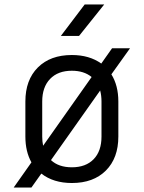

<svg xmlns="http://www.w3.org/2000/svg" viewBox="-20 -805 640 855"><path d="M41 30 120 -82Q93 -130 93 -197V-353Q93 -449 148.5 -504.5Q204 -560 300 -560Q378 -560 431 -522L479 -590H559L476 -474Q507 -424 507 -353V-197Q507 -101 451.5 -45.5Q396 10 300 10Q218 10 164 -32L120 30ZM168 -197Q168 -175 172 -156L388 -462Q354 -490 300 -490Q238 -490 203 -453.5Q168 -417 168 -353ZM300 -60Q362 -60 397 -96Q432 -132 432 -197V-353Q432 -379 426 -402L207 -92Q241 -60 300 -60ZM251 -645 357 -785H444L332 -645Z"/></svg>

Font: JetBrains Mono NL Light
Style: Regular
Weight: 300
Monospace: yes
Designer: Philipp Nurullin, Konstantin Bulenkov
Foundry: JetBrains
Version: Version 2.305; ttfautohint (v1.8.4.7-5d5b)